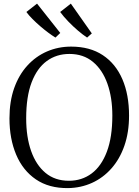

<svg xmlns="http://www.w3.org/2000/svg" viewBox="-20 -1002 746 1034"><path d="M346 11Q243.5 12 173.2 -36Q103 -84 67 -169.2Q31 -254.5 31 -364.5Q31 -455.5 56.2 -527Q81.5 -598.5 127 -648.5Q172.5 -698.5 233 -724.8Q293.5 -751 363 -751Q464 -751 533.5 -705Q603 -659 639 -575.5Q675 -492 675 -379.5Q675 -289.5 650 -217.5Q625 -145.5 580 -94.8Q535 -44 475.2 -17Q415.5 10 346 11ZM351 -28.5Q421 -28.5 473.5 -67.8Q526 -107 555.5 -185Q585 -263 585 -379.5Q585 -476.5 558.5 -551.2Q532 -626 480.5 -668.8Q429 -711.5 354 -711.5Q284 -711.5 231.8 -673.2Q179.5 -635 150.2 -558.2Q121 -481.5 121 -364.5Q121 -264.5 147.5 -189Q174 -113.5 225 -71Q276 -28.5 351 -28.5ZM278 -800Q261 -810.5 239.8 -826.2Q218.5 -842 196.5 -861Q174.5 -880 155 -899.5Q135.5 -919 122 -937.5L179.5 -982.5L304.5 -824.5L279 -800ZM448.5 -800Q426.5 -814.5 399.8 -837.2Q373 -860 347.5 -886.5Q322 -913 304 -937.5L361.5 -982.5L474.5 -822L449.5 -800Z"/></svg>

Font: Merriweather 60pt Light
Style: Regular
Weight: 300
Version: Version 2.100